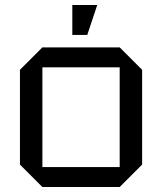

<svg xmlns="http://www.w3.org/2000/svg" viewBox="-20 -750 650 770"><path d="M60 -90V-470L150 -560H460L550 -470V-90L460 0H150ZM150 -80H460V-480H150ZM270 -610V-730H370L330 -610Z"/></svg>

Font: Tektur
Style: Regular
Weight: 400
Designer: Adam Jagosz
Foundry: Adam Jagosz
Version: Version 1.005;gftools[0.9.30]